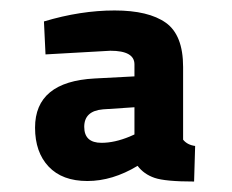

<svg xmlns="http://www.w3.org/2000/svg" viewBox="-20 -679 443 367"><path d="M330 -551V-412Q338 -402 353 -400L351 -332Q296 -332 275.5 -339Q255 -346 243 -362Q195 -333 147 -333Q99 -333 73 -360.5Q47 -388 47 -435Q47 -523 161 -529L237 -533V-556Q237 -582 191 -582L67 -575L64 -638Q134 -659 199 -659Q264 -659 297 -635.5Q330 -612 330 -551ZM177 -470Q141 -467 141 -436.5Q141 -406 174 -406Q199 -406 228 -418L237 -422V-474Z"/></svg>

Font: Titillium Web[RUS by Daymarius]
Style: Regular
Weight: 600
Designer: Cyrillization by Daymarius
Foundry: Cyrillization by Daymarius
Version: Version 1.002 September 11, 2018